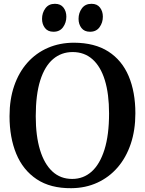

<svg xmlns="http://www.w3.org/2000/svg" viewBox="-20 -976 760 1007"><path d="M354 11Q244.5 12 172.5 -36Q100.5 -84 65.2 -169.5Q30 -255 30 -366.5Q30 -455 54.5 -526Q79 -597 124 -647.5Q169 -698 231.2 -725Q293.5 -752 368.5 -752Q477 -751.5 548.2 -705.8Q619.5 -660 654.8 -576.8Q690 -493.5 690 -381.5Q690 -293.5 665.8 -221.5Q641.5 -149.5 596.8 -97.8Q552 -46 490.2 -17.8Q428.5 10.5 354 11ZM358.5 -37.5Q417.5 -37.5 460.8 -76.2Q504 -115 528 -191.5Q552 -268 552 -381Q552 -483 530 -555Q508 -627 465.2 -665Q422.5 -703 361 -703Q302 -703 258.5 -666.2Q215 -629.5 191.2 -554.8Q167.5 -480 167.5 -366.5Q167.5 -263.5 189.8 -190Q212 -116.5 254.5 -77Q297 -37.5 358.5 -37.5ZM260 -809.5Q231 -809.5 215.8 -829.2Q200.5 -849 200.5 -877Q200.5 -908.5 218 -932.2Q235.5 -956 267.5 -956H268.5Q298 -956 313 -936.2Q328 -916.5 328 -888.5Q328 -857.5 310.8 -833.5Q293.5 -809.5 261 -809.5ZM451.5 -809.5Q422.5 -809.5 407.2 -829.2Q392 -849 392 -877Q392 -908.5 409.5 -932.2Q427 -956 459.5 -956H460.5Q489.5 -956 504.5 -936.2Q519.5 -916.5 519.5 -888.5Q519.5 -857.5 502.2 -833.5Q485 -809.5 452.5 -809.5Z"/></svg>

Font: Merriweather 48pt SemiBold
Style: Regular
Weight: 600
Version: Version 2.100